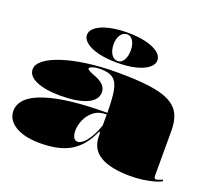

<svg xmlns="http://www.w3.org/2000/svg" viewBox="-127 -913 1207 1094"><g transform="rotate(20 476.0 -366.5)"><path d="M492 -515Q610 -515 688 -504.5Q766 -494 811.5 -470Q857 -446 876 -406.5Q895 -367 895 -310V-34Q895 -27 897.5 -22Q900 -17 906 -17Q912 -17 922 -20.5Q932 -24 947 -30V-20Q929 -10 899 -2Q869 6 833.5 10.5Q798 15 762 15Q643 15 580 -22Q517 -59 517 -140Q517 -142 517 -143.5Q517 -145 517 -148.5Q517 -152 517 -157L510 -163Q490 -117 463.5 -83.5Q437 -50 402 -28Q367 -6 320 4.5Q273 15 213 15Q151 15 105.5 0Q60 -15 35 -42.5Q10 -70 10 -106Q10 -191 141 -235Q272 -279 517 -279Q517 -363 508.5 -411Q500 -459 474.5 -479.5Q449 -500 398 -500Q377 -500 362 -497Q347 -494 338.5 -489Q330 -484 330 -480Q330 -475 342 -468Q354 -461 384 -450Q448 -424 448 -378Q448 -330 390.5 -304.5Q333 -279 230 -279Q140 -279 86 -302.5Q32 -326 32 -367Q32 -397 66.5 -424Q101 -451 164 -471.5Q227 -492 310.5 -503.5Q394 -515 492 -515ZM517 -269Q469 -269 439 -245Q409 -221 394.5 -186.5Q380 -152 380 -122Q380 -105 384 -92Q388 -79 395.5 -72.5Q403 -66 414 -66Q425 -66 438 -74.5Q451 -83 464.5 -100Q478 -117 492 -143Q506 -169 517 -203ZM471 -748Q534 -748 581.5 -736.5Q629 -725 656 -704.5Q683 -684 683 -657Q683 -631 656 -610Q629 -589 581.5 -577.5Q534 -566 471 -566Q408 -566 359.5 -577.5Q311 -589 283.5 -610Q256 -631 256 -657Q256 -684 283.5 -704.5Q311 -725 359.5 -736.5Q408 -748 471 -748ZM471 -738Q447 -738 432 -716Q417 -694 417 -659Q417 -622 432 -599Q447 -576 471 -576Q493 -576 507 -599Q521 -622 521 -659Q521 -694 507 -716Q493 -738 471 -738Z"/></g></svg>

Font: Kalnia SemiExpanded
Style: Bold
Weight: 700
Width: 6
Designer: Frida Medrano
Foundry: Frida Medrano
Version: Version 1.105